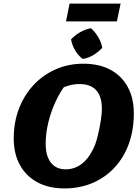

<svg xmlns="http://www.w3.org/2000/svg" viewBox="-20 -1043 780 1076"><path d="M341 13Q253 13 189.5 -21.5Q126 -56 91.5 -118.5Q57 -181 57 -267Q57 -358 86.5 -434.5Q116 -511 168.5 -567Q221 -623 292 -654.5Q363 -686 447 -686Q535 -686 598 -652.5Q661 -619 695.5 -556.5Q730 -494 730 -407Q730 -314 702 -237Q674 -160 622 -104Q570 -48 498.5 -17.5Q427 13 341 13ZM348 -94Q384 -94 415 -110Q446 -126 470.5 -157Q495 -188 513 -232Q523 -260 531.5 -297.5Q540 -335 545.5 -371.5Q551 -408 551 -433Q551 -502 519.5 -537Q488 -572 425 -572Q393 -572 361.5 -562.5Q330 -553 290 -534L353 -575Q317 -529 291 -472.5Q265 -416 250.5 -355.5Q236 -295 236 -237Q236 -191 249 -159.5Q262 -128 287 -111Q312 -94 348 -94ZM350 -923 370 -1023H656L635 -923ZM490 -885Q514 -863 531 -834Q548 -805 553 -775Q532 -752 502.5 -734Q473 -716 443 -713Q418 -732 401 -761Q384 -790 378 -822Q399 -845 428.5 -862Q458 -879 490 -885Z"/></svg>

Font: Piazzolla Thin Black
Style: Italic
Weight: 900
Italic angle: -11.3°
Version: Version 2.005